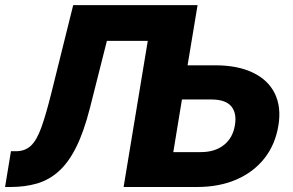

<svg xmlns="http://www.w3.org/2000/svg" viewBox="-34 -748 1172 768"><path d="M-13.7 0 9.8 -143.1H29.3Q66.4 -143.1 89.8 -165.3Q113.3 -187.5 131.8 -239.3Q150.4 -291 172.4 -379.9L258.8 -727.5H756.3L716.3 -486.8H826.7Q916.5 -486.8 977.5 -457.5Q1038.6 -428.2 1065.2 -374Q1091.8 -319.8 1079.6 -246.1Q1067.4 -170.4 1024.2 -115.2Q981 -60.1 912.1 -30Q843.3 0 752.9 0H460.4L557.1 -584.5H393.6L325.7 -315.9Q301.3 -220.2 270.3 -158.4Q239.3 -96.7 200.4 -62.3Q161.6 -27.8 113.8 -13.9Q65.9 0 7.3 0ZM693.8 -350.1 659.2 -139.6H769.5Q825.7 -139.6 861.6 -168Q897.5 -196.3 905.8 -248Q913.6 -296.4 890.6 -323.2Q867.7 -350.1 811 -350.1Z"/></svg>

Font: Inter Extra Bold
Style: Italic
Weight: 800
Italic angle: -9.39999°
Designer: Rasmus Andersson
Foundry: rsms
Version: Version 4.000;git-3c8e0fc